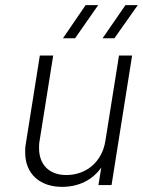

<svg xmlns="http://www.w3.org/2000/svg" viewBox="-20 -720 557 747"><path d="M362 -700H313L225 -571H272ZM516 -700H468L379 -571H425ZM443 -504 390 -172C378 -93 318 -39 238 -39C171 -39 132 -80 132 -143C132 -152 132 -162 134 -172L187 -504H135L80 -158C78 -147 78 -137 78 -127C78 -41 138 7 221 7C287 7 340 -20 374 -68L363 0H414L494 -504Z"/></svg>

Font: Arthouse Owned Light
Style: Italic
Weight: 300
Italic angle: -10°
Designer: Jeremy Tribby
Foundry: Tribby Type
Version: Version 1.000;PS 001.000;hotconv 1.0.88;makeotf.lib2.5.64775